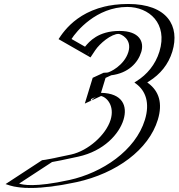

<svg xmlns="http://www.w3.org/2000/svg" viewBox="-20 -860 900 968"><path d="M423.8 -587 297.8 -659C297.8 -659 395.1 -840 626.1 -840C783.1 -840 866.6 -740 823.8 -600C803 -532 759.1 -480 703.4 -445C755.5 -406 777.2 -343 750.6 -256C702.3 -98 532.7 19.5 348 60C82.9 118.2 29 67.7 29 67.7L216.4 -54.9C216.4 -54.9 227.6 -54.5 357 -82.9C461.4 -105.8 541.2 -186 562.6 -256C584.3 -327 546.6 -377 480.6 -377C460.6 -377 436 -349 436 -349L473.6 -472L521.4 -494C571.4 -494 633.8 -538 652.2 -598C668.4 -651 631 -689 578 -689C474 -689 423.8 -587 423.8 -587ZM420.9 -608.3C440.5 -637.8 495.1 -704 582.6 -704C641.9 -704 686.5 -661.2 667.2 -598C646.8 -531.5 579.9 -481.9 520.7 -479.1L485.9 -463L462.3 -386C468.9 -389 476.9 -392 485.2 -392C559.2 -392 601.8 -335.1 577.6 -256C553.9 -178.5 467.2 -92.7 356 -68.3C259.9 -47.2 228.8 -41.9 218 -40.4L59.1 63.5C89.5 73.2 169.6 84.8 349 45.4C529.7 5.7 690.2 -107.6 735.6 -256C760.6 -337.8 740.5 -395.6 691.7 -432.2L676.6 -443.5L697.8 -456.8C749.2 -489.1 789.3 -536.4 808.8 -600C848.7 -730.5 772.1 -825 621.6 -825C436.7 -825 344 -705.6 318.3 -666.9ZM420.9 -608.3 318.3 -666.9C344 -705.6 436.7 -825 621.6 -825C772.1 -825 848.7 -730.5 808.8 -600C789.3 -536.4 749.2 -489.1 697.8 -456.8L676.6 -443.5L691.7 -432.2C740.5 -395.6 760.6 -337.8 735.6 -256C690.2 -107.6 529.7 5.7 349 45.4C169.6 84.8 89.5 73.2 59.1 63.5L218 -40.4C228.8 -41.9 259.9 -47.2 356 -68.3C467.2 -92.7 553.9 -178.5 577.6 -256C601.8 -335.1 559.2 -392 485.2 -392C476.9 -392 468.9 -389 462.3 -386L485.9 -463L520.7 -479.1C579.9 -481.9 646.8 -531.5 667.2 -598C686.5 -661.2 641.9 -704 582.6 -704C495.1 -704 440.5 -637.8 420.9 -608.3ZM433.4 -603.2C451.7 -630.6 499.8 -689 578 -689C631 -689 668.4 -651 652.2 -598C633.6 -537.4 574.6 -496.4 521.1 -493.9L473.6 -472L439.6 -360.7L465.5 -372.8C470.8 -375.3 476 -377 480.6 -377C546.5 -377 584.3 -327 562.6 -256C541.2 -186 461.4 -105.8 357 -82.9C255.7 -60.6 233.2 -57 216.1 -54.7L25.5 70L50.5 78C83.9 88.6 166.8 99.8 348 60C532.7 19.5 702.3 -98 750.6 -256C777.2 -342.9 755.4 -406 703.4 -445C759 -480 803 -532 823.8 -600C866.6 -740 783.1 -840 626.1 -840C433.1 -840 333.4 -713.6 305.7 -671.9L297.4 -659.3L423 -587.5ZM489.2 -392 512.2 -467.3 540.8 -480.5C626.7 -491.1 675.3 -542.9 692.2 -598C707.8 -649.2 683.3 -704 582.6 -704C475.3 -704 430 -650.5 408.7 -624.5L340.6 -663.4C363.6 -700.6 465.6 -825 621.6 -825C731.3 -825 827.2 -742.2 783.8 -600C763.4 -533.5 720.3 -483.5 669.3 -451.5L657.6 -444.1L666.9 -437.1C714.2 -401.7 736.7 -341.4 710.6 -256C663 -100.2 494.2 11.4 330.6 47.3C152.5 86.4 93.8 71.4 76.5 65.4L242.4 -43.1C262.4 -46.5 297.6 -53.3 374.4 -70.2C504.6 -98.7 580.8 -184.9 602.6 -256C623.9 -325.5 598.3 -389.9 489.2 -392ZM275.2 -662.7 436.2 -570.6 459.9 -606.3C483.1 -641.2 540.5 -689 578 -689C589.6 -689 647.1 -663.1 627.2 -598C606.2 -529.3 532.9 -494.6 520.2 -494L502.3 -493.1L447.3 -467.7L407.6 -337.8L489.5 -376C520.9 -368.9 558.4 -324.1 537.6 -256C514.2 -179.6 424 -99.7 338.6 -81C243.5 -60.1 212.9 -55.1 208.2 -54.5L192.1 -52.3L8 68.1L31 75.4C76.4 89.8 178.5 99.4 366.4 58.1C568.1 13.8 729.5 -105.4 775.6 -256C801.1 -339.4 781.7 -399.9 728.1 -440.1L722.4 -444.4L731.8 -450.3C787.9 -485.6 828.9 -534.9 848.8 -600C888 -728.2 823.9 -840 626.1 -840C389.2 -840 301.2 -702 275.2 -662.7Z"/></svg>

Font: Hussar Outliner
Style: Obl
Weight: 700
Foundry: Cannot Into Space Fonts
Version: Version 0.92